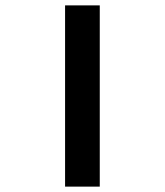

<svg xmlns="http://www.w3.org/2000/svg" viewBox="-20 -694 612 714"><path d="M222 -674V0H351V-674Z"/></svg>

Font: Noto Kufi Arabic SemiBold
Style: Regular
Weight: 600
Designer: Monotype Design Team, David Williams, Khaled Hosny
Foundry: Google LLC
Version: Version 2.109